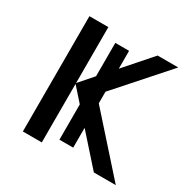

<svg xmlns="http://www.w3.org/2000/svg" viewBox="-127 -655 763 773"><g transform="rotate(30 254.5 -268.0)"><path d="M507 0H405L283 -137V-45H219V-209L163 -272V0H75V-536H163V-276L219 -340V-495H283V-412L392 -536H488L283 -305V-251Z"/></g></svg>

Font: Advent Sans Logo
Style: Regular
Weight: 400
Designer: Types & Symbols
Foundry: Types & Symbols
Version: Version 1.002